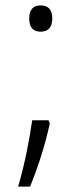

<svg xmlns="http://www.w3.org/2000/svg" viewBox="-20 -560 301 709"><path d="M130 -443Q88 -443 88 -492Q88 -540 130 -540Q173 -540 173 -492Q173 -443 130 -443ZM159 -116 164 -105Q152 -48 132.5 14Q113 76 91 129H47Q66 63 78.5 1Q91 -61 99 -116Z"/></svg>

Font: Noto Sans Gurmukhi UI SemiCondensed Light
Style: Regular
Weight: 300
Width: 4
Designer: Jelle Bosma - Monotype Design Team
Foundry: Monotype Imaging Inc.
Version: Version 2.004; ttfautohint (v1.8.4.7-5d5b)